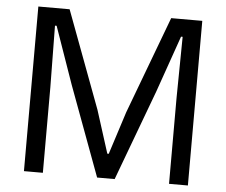

<svg xmlns="http://www.w3.org/2000/svg" viewBox="-52 -788 997 847"><g transform="rotate(5 447.0 -364.5)"><path d="M84 0V-729H222.5L383.5 -298L443.7 -108.8H450L510.8 -298L672.3 -729H810V0H726.5V-380.3L729.8 -651.3H722.7L635 -401L485.7 0H408L261 -396.8L171.8 -651.3H164.5L167.8 -379.5V0Z"/></g></svg>

Font: Mona Sans ExtraLight
Style: Regular
Weight: 200
Designer: Deni Anggara
Foundry: GitHub
Version: Version 2.000